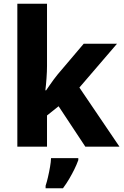

<svg xmlns="http://www.w3.org/2000/svg" viewBox="-20 -780 658 1021"><path d="M230 -429Q230 -400.9 227.4 -364.8Q224.9 -328.7 221.2 -299.6H225.2Q232.6 -310.3 243.2 -325.6Q253.9 -341 265.4 -356.8Q276.9 -372.6 285.9 -383.3L425.2 -547.5H602.3L402.2 -314.4L615.3 0H433.8L291.6 -215L230 -166V0H72.2V-760H230ZM396.4 71.3Q387.7 95.4 375.5 120.2Q363.3 145 348.5 170.3Q333.7 195.6 315 221H222.5V207.7Q229.2 188 235.3 161.1Q241.5 134.3 246.1 107.5Q250.8 80.7 251.4 61H396.4Z"/></svg>

Font: Noto Sans Oriya
Style: Regular
Weight: 400
Designer: Amélie Bonet and Sol Matas
Foundry: Google LLC
Version: Version 2.006